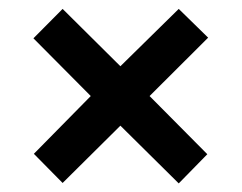

<svg xmlns="http://www.w3.org/2000/svg" viewBox="-20 -538 554 440"><path d="M57.6 -185.5 188 -317.9 56.6 -450.2 123.5 -517.6 255.9 -386.2 389.6 -517.6 457 -451.7 322.8 -317.9 455.1 -184.6 389.6 -117.7 255.9 -250 123.5 -118.7Z"/></svg>

Font: Khula Bold
Style: Regular
Weight: 700
Designer: Erin McLaughlin, Steve Matteson
Version: Version 1.000;PS 1.0;hotconv 1.0.72;makeotf.lib2.5.5900